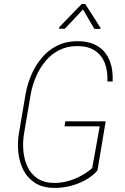

<svg xmlns="http://www.w3.org/2000/svg" viewBox="-20 -926 623 957"><path d="M506.8 -321.3 465.8 -76.2Q440.4 -47.4 405 -28.1Q369.6 -8.8 330.6 1Q291.5 10.7 252.9 10.7Q194.8 10.7 156.2 -13.4Q117.7 -37.6 96.9 -77.9Q76.2 -118.2 71.3 -167.2Q66.4 -216.3 74.7 -264.6L107.4 -456.5Q116.2 -506.8 136.7 -554Q157.2 -601.1 189 -638.7Q220.7 -676.3 265.1 -698.5Q309.6 -720.7 366.2 -720.7Q426.8 -720.7 466.8 -696Q506.8 -671.4 525.6 -625.7Q544.4 -580.1 541.5 -519.5L515.1 -520Q517.6 -573.7 502 -612.8Q486.3 -651.9 452.4 -674.1Q418.5 -696.3 365.2 -696.3Q315.4 -696.3 275.9 -676.5Q236.3 -656.7 207.5 -622.3Q178.7 -587.9 160.2 -545.4Q141.6 -502.9 133.3 -457.5L100.6 -264.6Q92.8 -221.2 96.2 -177.2Q99.6 -133.3 116.7 -95.9Q133.8 -58.6 167.2 -36.4Q200.7 -14.2 252 -14.2Q285.2 -14.2 318.8 -23.4Q352.5 -32.7 383.3 -49.3Q414.1 -65.9 439.5 -87.9L477.1 -296.4H301.8L305.2 -321.3ZM404.8 -906.2 481 -787.1 480.5 -782.2 450.7 -781.7 393.6 -878.9 303.2 -782.7H274.4L275.4 -790.5L387.2 -906.2Z"/></svg>

Font: Roboto Condensed Thin
Style: Italic
Weight: 250
Italic angle: -12°
Designer: Christian Robertson
Foundry: Google
Version: Version 3.008; 2023